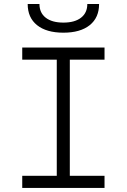

<svg xmlns="http://www.w3.org/2000/svg" viewBox="-20 -928 626 948"><path d="M89.8 0V-60.1H260.3V-633.3H89.8V-693.4H496.1V-633.3H324.7V-60.1H496.1V0ZM293 -766.6Q209.5 -766.6 163.1 -803.7Q116.7 -840.8 116.7 -908.2H174.8Q174.8 -864.7 205.8 -840.6Q236.8 -816.4 293 -816.4Q349.1 -816.4 380.1 -840.6Q411.1 -864.7 411.1 -908.2H469.2Q469.2 -840.8 422.9 -803.7Q376.5 -766.6 293 -766.6Z"/></svg>

Font: Cascadia Code NF Light
Style: Regular
Weight: 300
Monospace: yes
Designer: Aaron Bell
Foundry: Saja Typeworks
Version: Version 2404.023; ttfautohint (v1.8.4)